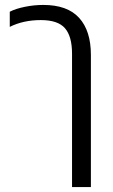

<svg xmlns="http://www.w3.org/2000/svg" viewBox="-20 -570 462 786"><path d="M274.9 195.8V-350.1Q274.9 -420.9 246.1 -454.3Q217.3 -487.8 147 -487.8Q75.7 -487.8 20 -460V-522Q43.5 -534.2 81.3 -542Q119.1 -549.8 157.2 -549.8Q255.9 -549.8 304 -496.8Q352.1 -443.8 352.1 -345.2V195.8Z"/></svg>

Font: Prompt Light
Style: Regular
Weight: 300
Designer: Katatrad Team
Foundry: CadsonDemak
Version: Version 1.000;PS 001.000;hotconv 1.0.88;makeotf.lib2.5.64775